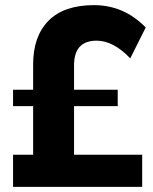

<svg xmlns="http://www.w3.org/2000/svg" viewBox="-20 -727 597 747"><path d="M356 -568.8Q268.1 -568.8 268.1 -473.1V-377.9H438V-314H268.1V-125H533.2V0H30.8V-125H108.9V-314H30.8V-377.9H108.9V-476.1Q108.9 -585.9 168.9 -646.5Q229 -707 345.7 -707Q462.4 -707 546.9 -620.1L486.8 -500Q420.9 -568.8 356 -568.8Z"/></svg>

Font: Montserrat-SemiBold
Style: Regular
Weight: 600
Designer: Julieta Ulanovsky
Foundry: Julieta Ulanovsky
Version: Version 6.001